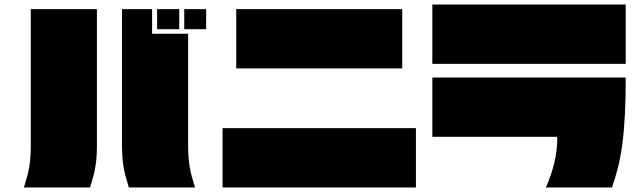

<svg xmlns="http://www.w3.org/2000/svg" viewBox="-20 -777 2800 842"><path d="M375 45H85Q93 19 99 -3Q105 -25 108.5 -47Q112 -69 113.5 -92Q115 -115 115 -142V-737H405V-142Q405 -115 403.5 -92Q402 -69 398.5 -47Q395 -25 389 -3Q383 19 375 45ZM545 45Q537 19 531 -3Q525 -25 521.5 -47Q518 -69 516.5 -92Q515 -115 515 -142V-737H647V-629H805V-142Q805 -115 806.5 -92Q808 -69 811.5 -47Q815 -25 821 -3Q827 19 835 45ZM884 -649H788V-737H884ZM766 -649H669V-737H766Z M1016 -477V-737H1744V-477ZM1804 -215V45H956V-215Z M2724 -497H1876V-757H2724ZM2664 45H2374Q2396 -4 2410 -59.5Q2424 -115 2424 -177H1876V-437H2724Q2724 -346 2720.5 -275.5Q2717 -205 2709.5 -148Q2702 -91 2690.5 -44.5Q2679 2 2664 45Z"/></svg>

Font: ChangwonDangamAsac Bold
Style: Regular
Weight: 700
Designer: Choi Chi-young, Lee Youngbeen, Kim Jungjin, Yoon Jihee, Han Dohee
Foundry: YoonDesign Inc.
Version: Version 1.010;Build 20210623